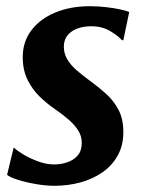

<svg xmlns="http://www.w3.org/2000/svg" viewBox="-20 -588 467 618"><path d="M377 -458.6H372.3Q362.3 -471.1 335.8 -487.3Q309.4 -503.5 273.4 -503.5Q249.7 -503.5 230 -496.5Q210.2 -489.4 198.2 -475.3Q186.2 -461.3 185.5 -439.4Q185.1 -417.3 195.6 -398.6Q206.1 -379.9 225.9 -362.5Q245.8 -345.2 272.5 -325.7Q299.2 -306.3 323.1 -284.5Q346.9 -262.7 362 -233.5Q377 -204.2 377 -163.1Q377 -119.9 359 -87.6Q341.1 -55.2 310 -33.5Q278.9 -11.9 239.1 -0.9Q199.4 10 155.4 10Q126.9 10 95.1 4.4Q63.2 -1.1 37.8 -9.2Q12.3 -17.2 2.8 -25.3L23.8 -112.1H25.6Q36.2 -102.1 57.3 -89.6Q78.5 -77.2 104.3 -67.9Q130.2 -58.7 154.7 -58.7Q175.4 -58.7 195.8 -65.3Q216.1 -71.9 229.7 -87.1Q243.2 -102.3 243.2 -128Q243.2 -150.6 230.9 -169.4Q218.6 -188.1 198 -205.5Q177.5 -222.9 151.9 -240.3Q130 -255.4 107.2 -277.6Q84.3 -299.8 68.7 -331Q53.2 -362.3 53.2 -404.4Q53.2 -453.5 80.9 -490.3Q108.6 -527.1 157.5 -547.5Q206.4 -568 269.5 -568Q296.2 -568 322.2 -564.9Q348.2 -561.9 368 -557.5Q387.7 -553.1 395.9 -549.4Z"/></svg>

Font: Merriweather Light
Style: Italic
Weight: 300
Italic angle: -7.8°
Designer: Eben Sorkin
Foundry: Eben Sorkin
Version: Version 2.101